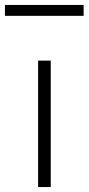

<svg xmlns="http://www.w3.org/2000/svg" viewBox="-53 -756 358 776"><path d="M152 -511V0H101V-511ZM285 -736V-692H-33V-736Z"/></svg>

Font: Chivo Thin
Style: Regular
Weight: 100
Designer: Hector Gatti
Foundry: Omnibus-Type
Version: Version 1.007